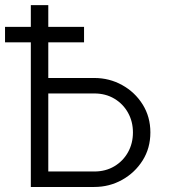

<svg xmlns="http://www.w3.org/2000/svg" viewBox="-20 -743 673 763"><path d="M314 -574.7H171.9V-433.1H354.5Q414.6 -433.1 465.3 -405Q516.1 -377 546.9 -327.9Q577.6 -278.8 577.6 -216.8Q577.6 -154.3 546.9 -105.5Q516.1 -56.6 465.3 -28.3Q414.6 0 354.5 0H102.5V-574.7H0V-636.2H102.5V-722.7H171.9V-636.2H314ZM171.9 -61.5H354.5Q399.9 -61.5 434.6 -82.3Q469.2 -103 488.8 -138.2Q508.3 -173.3 508.3 -216.8Q508.3 -259.8 488.8 -294.9Q469.2 -330.1 434.6 -350.8Q399.9 -371.6 354.5 -371.6H171.9Z"/></svg>

Font: Giphurs Light
Style: Regular
Weight: 300
Version: Version 0.920; ttfautohint (v1.8.4.7-5d5b)